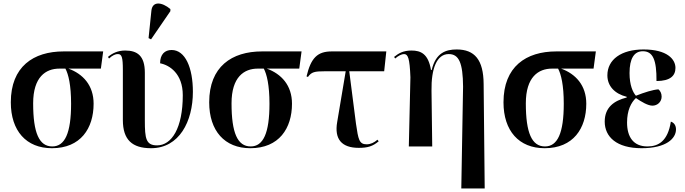

<svg xmlns="http://www.w3.org/2000/svg" viewBox="-20 -826 3865 1083"><path d="M273 10C435 10 508 -102 508 -241C508 -345 448 -409 366 -439H549L562 -536H339C168 -536 41 -450 41 -249C41 -88 128 10 273 10ZM275 0C201 0 167 -76 167 -243C167 -392 238 -439 315 -439H349C366 -407 381 -346 381 -241C381 -75 346 0 275 0Z M832 -604 941 -763V-775C893 -815 840 -821 834 -766L818 -611ZM832 10C991 10 1068 -141 1068 -308C1068 -444 1025 -544 948 -544C910 -544 883 -520 883 -469C936 -459 1011 -411 1011 -289C1011 -103 948 -6 866 -6C803 -6 797 -45 797 -146V-416C797 -513 753 -541 686 -541C645 -541 614 -526 589 -505L595 -496C614 -514 633 -522 645 -521C667 -521 673 -503 673 -431V-149C673 -37 726 10 832 10Z M1392 10C1554 10 1627 -102 1627 -241C1627 -345 1567 -409 1485 -439H1668L1681 -536H1458C1287 -536 1160 -450 1160 -249C1160 -88 1247 10 1392 10ZM1394 0C1320 0 1286 -76 1286 -243C1286 -392 1357 -439 1434 -439H1468C1485 -407 1500 -346 1500 -241C1500 -75 1465 0 1394 0Z M2004 8C2054 8 2083 -1 2116 -29L2109 -38C2091 -22 2071 -12 2048 -12C2006 -12 2001 -39 1988 -128L1950 -424H2147L2159 -536H1851C1771 -536 1734 -500 1709 -395L1717 -392C1737 -420 1754 -424 1813 -424H1930L1882 -138C1865 -41 1907 8 2004 8Z M2582 237H2714L2708 -353C2707 -489 2657 -547 2556 -547C2496 -547 2438 -529 2415 -431H2411C2396 -523 2353 -541 2301 -541C2254 -541 2228 -525 2203 -505L2209 -496C2227 -512 2246 -521 2259 -521C2281 -521 2291 -499 2295 -390L2286 0H2418L2414 -314C2412 -440 2444 -521 2511 -521C2569 -521 2591 -471 2592 -337Z M3052 10C3214 10 3287 -102 3287 -241C3287 -345 3227 -409 3145 -439H3328L3341 -536H3118C2947 -536 2820 -450 2820 -249C2820 -88 2907 10 3052 10ZM3054 0C2980 0 2946 -76 2946 -243C2946 -392 3017 -439 3094 -439H3128C3145 -407 3160 -346 3160 -241C3160 -75 3125 0 3054 0Z M3599 10C3740 10 3793 -46 3793 -96C3793 -115 3785 -133 3764 -140C3747 -30 3694 0 3632 0C3553 0 3517 -53 3517 -135C3517 -204 3540 -248 3567 -273C3599 -251 3635 -230 3660 -230C3689 -230 3712 -252 3712 -281C3712 -300 3704 -314 3694 -322C3663 -320 3615 -305 3567 -286C3550 -305 3531 -345 3531 -414C3531 -496 3557 -537 3606 -537C3663 -537 3684 -488 3683 -369C3761 -369 3790 -399 3790 -443C3790 -492 3743 -547 3610 -547C3484 -547 3406 -490 3406 -401C3406 -341 3447 -297 3515 -280V-276C3443 -258 3391 -220 3391 -140C3391 -54 3458 10 3599 10Z"/></svg>

Font: Noto Serif Display SemiCondensed SemiBold
Style: Regular
Weight: 600
Width: 4
Designer: Monotype Design Team
Foundry: Monotype Imaging Inc.
Version: Version 2.009